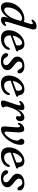

<svg xmlns="http://www.w3.org/2000/svg" viewBox="1558 -2316 768 3924"><g transform="rotate(90 1942.0 -354.0)"><path d="M572.5 -601.5 437 -153.5Q421 -100.5 423.2 -84.5Q425.5 -68.5 440 -68.5Q454.5 -68.5 477 -87.5Q494 -100.5 503.5 -95Q517.5 -86 503 -59.5Q486.5 -29.5 452.5 -9.5Q418.5 10.5 383 10.5Q324.5 10.5 324.5 -48.5Q324.5 -64 328.8 -84.5Q333 -105 344 -141Q297.5 -65 242.2 -27.2Q187 10.5 134 10.5Q79.5 10.5 50 -27Q20.5 -64.5 29 -143.5Q34 -209.5 63.2 -268.2Q92.5 -327 139.8 -372Q187 -417 246.2 -442.5Q305.5 -468 370 -468Q403 -468 428.5 -458L464 -573Q475.5 -611.5 472.5 -626Q469.5 -640.5 454 -640.5Q439 -640.5 415.5 -621.5Q397.5 -608.5 387.5 -613.5Q372 -622.5 387.5 -648.5Q406 -679.5 442 -698.8Q478 -718 517 -718Q607.5 -718 572.5 -601.5ZM131.5 -130.5Q130.5 -91 145.2 -73.8Q160 -56.5 184 -56.5Q206.5 -56.5 233.5 -74.5Q260.5 -92.5 287.2 -123.2Q314 -154 336.5 -193.5Q359 -233 372.5 -276L408.5 -393.5Q391.5 -419.5 351.5 -419.5Q312 -419.5 273.2 -394.2Q234.5 -369 202.8 -327Q171 -285 151.8 -233.8Q132.5 -182.5 131.5 -130.5Z M997.5 -144Q994 -107 965 -71.5Q936 -36 884.2 -12.8Q832.5 10.5 761 10.5Q675.5 10.5 634.8 -36.2Q594 -83 598.5 -163Q601 -223.5 624.8 -278.5Q648.5 -333.5 687.5 -376.2Q726.5 -419 776 -443.8Q825.5 -468.5 881 -468.5Q938.5 -468.5 968 -436.8Q997.5 -405 1002 -358.5Q1004 -341.5 1016 -341Q1032 -341 1032 -325Q1032 -315.5 1024.8 -307.5Q1017.5 -299.5 999 -293.5Q972.5 -284.5 934.2 -270.8Q896 -257 853.8 -242Q811.5 -227 772 -212.8Q732.5 -198.5 704 -188.5Q702 -121 729.8 -87.8Q757.5 -54.5 806 -54.5Q851.5 -54.5 891.5 -79.5Q931.5 -104.5 952.5 -151.5Q967 -172 981 -172Q1001 -171.5 997.5 -144ZM854.5 -421Q826 -421 795.2 -395Q764.5 -369 740.5 -325.2Q716.5 -281.5 708 -228Q735.5 -238.5 770.8 -251.8Q806 -265 841 -278.2Q876 -291.5 904 -302.5Q908.5 -322 909 -351Q909 -382.5 894.2 -401.8Q879.5 -421 854.5 -421Z M1242.5 -35.5Q1274 -35.5 1293 -51.8Q1312 -68 1312 -93Q1312 -115 1296.8 -135.5Q1281.5 -156 1233.5 -190Q1179 -228.5 1157.8 -256.5Q1136.5 -284.5 1136 -324.5Q1135.5 -363.5 1158.8 -396.2Q1182 -429 1226.5 -448.8Q1271 -468.5 1334 -468.5Q1403.5 -468.5 1441 -439Q1478.5 -409.5 1478.5 -369.5Q1478.5 -326.5 1444 -326.5Q1430.5 -326.5 1419.5 -335.2Q1408.5 -344 1397 -366.5Q1383 -395 1363.8 -410.5Q1344.5 -426 1316.5 -426Q1280 -426 1258.5 -406.2Q1237 -386.5 1237 -358Q1237.5 -336.5 1252.8 -314Q1268 -291.5 1314.5 -256.5Q1354 -227.5 1375.2 -205.8Q1396.5 -184 1404.8 -164.2Q1413 -144.5 1413.5 -120.5Q1414 -64 1363.8 -26.8Q1313.5 10.5 1225.5 10.5Q1148 10.5 1107 -22.2Q1066 -55 1066 -94Q1066.5 -114 1075.8 -125.2Q1085 -136.5 1100 -136.5Q1129 -136.5 1151.5 -96Q1169.5 -63 1192.2 -49.2Q1215 -35.5 1242.5 -35.5Z M1923 -144Q1919.5 -107 1890.5 -71.5Q1861.5 -36 1809.8 -12.8Q1758 10.5 1686.5 10.5Q1601 10.5 1560.2 -36.2Q1519.5 -83 1524 -163Q1526.5 -223.5 1550.2 -278.5Q1574 -333.5 1613 -376.2Q1652 -419 1701.5 -443.8Q1751 -468.5 1806.5 -468.5Q1864 -468.5 1893.5 -436.8Q1923 -405 1927.5 -358.5Q1929.5 -341.5 1941.5 -341Q1957.5 -341 1957.5 -325Q1957.5 -315.5 1950.2 -307.5Q1943 -299.5 1924.5 -293.5Q1898 -284.5 1859.8 -270.8Q1821.5 -257 1779.2 -242Q1737 -227 1697.5 -212.8Q1658 -198.5 1629.5 -188.5Q1627.5 -121 1655.2 -87.8Q1683 -54.5 1731.5 -54.5Q1777 -54.5 1817 -79.5Q1857 -104.5 1878 -151.5Q1892.5 -172 1906.5 -172Q1926.5 -171.5 1923 -144ZM1780 -421Q1751.5 -421 1720.8 -395Q1690 -369 1666 -325.2Q1642 -281.5 1633.5 -228Q1661 -238.5 1696.2 -251.8Q1731.5 -265 1766.5 -278.2Q1801.5 -291.5 1829.5 -302.5Q1834 -322 1834.5 -351Q1834.5 -382.5 1819.8 -401.8Q1805 -421 1780 -421Z M2053.5 -362Q2046.5 -364.5 2044 -372.5Q2041.5 -380.5 2047 -393Q2062.5 -424.5 2097.8 -446.5Q2133 -468.5 2176 -468.5Q2232 -468.5 2232 -418Q2232 -401 2226 -378.8Q2220 -356.5 2211.5 -332.5Q2246.5 -395 2291 -431.5Q2335.5 -468 2380.5 -468Q2418 -468 2437.5 -445.8Q2457 -423.5 2456.5 -387Q2456 -345.5 2435.2 -321.2Q2414.5 -297 2387 -297Q2369 -297 2360.8 -306.2Q2352.5 -315.5 2352.5 -327Q2352.5 -337.5 2355.8 -347.8Q2359 -358 2359 -370.5Q2359 -398.5 2336 -398.5Q2313 -398.5 2284.5 -372.8Q2256 -347 2228 -299Q2200 -251 2178.5 -184.5Q2166 -148 2161 -126.5Q2156 -105 2156 -88Q2156 -70 2165.8 -60.2Q2175.5 -50.5 2175.5 -36.5Q2175.5 -16.5 2149.5 -3Q2123.5 10.5 2079.5 10.5Q2042 10.5 2035.5 -16.5Q2029 -43.5 2048.5 -97.5L2122.5 -316Q2136 -355.5 2133.8 -373.2Q2131.5 -391 2115 -391Q2099.5 -391 2079 -372.5Q2063 -358.5 2053.5 -362Z M2563.5 -50.5Q2563.5 -72 2566.2 -107.2Q2569 -142.5 2572.8 -183.2Q2576.5 -224 2579.5 -262.2Q2582.5 -300.5 2582.5 -327.5Q2582.5 -379 2557.5 -379Q2541.5 -379 2532.5 -355Q2523 -336 2509.5 -336Q2490 -336 2492.5 -360.5Q2495 -383.5 2511.8 -407.5Q2528.5 -431.5 2556.8 -448Q2585 -464.5 2621 -464.5Q2656 -464.5 2670.8 -437.8Q2685.5 -411 2685.5 -358.5Q2685.5 -332 2683 -295Q2680.5 -258 2677.5 -219.8Q2674.5 -181.5 2672 -149.5Q2669.5 -117.5 2670 -100.5Q2670.5 -62.5 2694 -62.5Q2710.5 -62.5 2736.8 -86Q2763 -109.5 2789.5 -147.5Q2816 -185.5 2834.2 -231Q2852.5 -276.5 2853.5 -320Q2854 -337 2850.5 -345.5Q2847 -354 2836.5 -365Q2826.5 -375 2820.8 -386Q2815 -397 2815.5 -411.5Q2817 -435 2834.2 -451.5Q2851.5 -468 2879 -468Q2908 -468 2924.8 -448Q2941.5 -428 2940 -386.5Q2938.5 -327 2917.2 -269.5Q2896 -212 2862 -161.5Q2828 -111 2786.8 -72.2Q2745.5 -33.5 2703.2 -11.5Q2661 10.5 2624 10.5Q2564 10.5 2563.5 -50.5Z M3391 -144Q3387.5 -107 3358.5 -71.5Q3329.5 -36 3277.8 -12.8Q3226 10.5 3154.5 10.5Q3069 10.5 3028.2 -36.2Q2987.5 -83 2992 -163Q2994.5 -223.5 3018.2 -278.5Q3042 -333.5 3081 -376.2Q3120 -419 3169.5 -443.8Q3219 -468.5 3274.5 -468.5Q3332 -468.5 3361.5 -436.8Q3391 -405 3395.5 -358.5Q3397.5 -341.5 3409.5 -341Q3425.5 -341 3425.5 -325Q3425.5 -315.5 3418.2 -307.5Q3411 -299.5 3392.5 -293.5Q3366 -284.5 3327.8 -270.8Q3289.5 -257 3247.2 -242Q3205 -227 3165.5 -212.8Q3126 -198.5 3097.5 -188.5Q3095.5 -121 3123.2 -87.8Q3151 -54.5 3199.5 -54.5Q3245 -54.5 3285 -79.5Q3325 -104.5 3346 -151.5Q3360.5 -172 3374.5 -172Q3394.5 -171.5 3391 -144ZM3248 -421Q3219.5 -421 3188.8 -395Q3158 -369 3134 -325.2Q3110 -281.5 3101.5 -228Q3129 -238.5 3164.2 -251.8Q3199.5 -265 3234.5 -278.2Q3269.5 -291.5 3297.5 -302.5Q3302 -322 3302.5 -351Q3302.5 -382.5 3287.8 -401.8Q3273 -421 3248 -421Z M3636 -35.5Q3667.5 -35.5 3686.5 -51.8Q3705.5 -68 3705.5 -93Q3705.5 -115 3690.2 -135.5Q3675 -156 3627 -190Q3572.5 -228.5 3551.2 -256.5Q3530 -284.5 3529.5 -324.5Q3529 -363.5 3552.2 -396.2Q3575.5 -429 3620 -448.8Q3664.5 -468.5 3727.5 -468.5Q3797 -468.5 3834.5 -439Q3872 -409.5 3872 -369.5Q3872 -326.5 3837.5 -326.5Q3824 -326.5 3813 -335.2Q3802 -344 3790.5 -366.5Q3776.5 -395 3757.2 -410.5Q3738 -426 3710 -426Q3673.5 -426 3652 -406.2Q3630.5 -386.5 3630.5 -358Q3631 -336.5 3646.2 -314Q3661.5 -291.5 3708 -256.5Q3747.5 -227.5 3768.8 -205.8Q3790 -184 3798.2 -164.2Q3806.5 -144.5 3807 -120.5Q3807.5 -64 3757.2 -26.8Q3707 10.5 3619 10.5Q3541.5 10.5 3500.5 -22.2Q3459.5 -55 3459.5 -94Q3460 -114 3469.2 -125.2Q3478.5 -136.5 3493.5 -136.5Q3522.5 -136.5 3545 -96Q3563 -63 3585.8 -49.2Q3608.5 -35.5 3636 -35.5Z"/></g></svg>

Font: Fraunces 9pt S050
Style: Italic
Weight: 400
Italic angle: -16°
Version: Version 1.000; ttfautohint (v1.8.3)